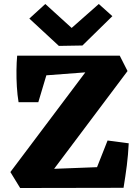

<svg xmlns="http://www.w3.org/2000/svg" viewBox="-20 -941 700 962"><path d="M81 1 32 -79 429 -607 518 -619 580 -662 619 -585 215 -47 136 -37ZM81 1 143 -91 585 -108 599 0ZM599 0 434 -22 519 -237 625 -223Q622 -164 615.5 -112.5Q609 -61 599 0ZM73 -429Q67 -465 64.5 -506.5Q62 -548 62.5 -588.5Q63 -629 66 -662L224 -603L172 -429ZM98 -555 66 -662H580L547 -589ZM275 -711 127 -848 207 -921 339 -801 475 -921 543 -860 393 -713Z"/></svg>

Font: Eczar
Style: Bold
Weight: 700
Designer: Vaibhav Singh
Foundry: Rosetta Type Foundry
Version: Version 2.000